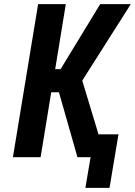

<svg xmlns="http://www.w3.org/2000/svg" viewBox="-20 -755 648 922"><path d="M506 147H390L415 0H352L263 -312H226L175 0H42L163 -735H296L245 -423H271L461 -735H608L375 -368L453 -110H549Z"/></svg>

Font: Iosevka XBd Ex Obl
Style: Regular
Weight: 800
Width: 7
Italic angle: -9°
Monospace: yes
Designer: Belleve Invis
Foundry: Belleve Invis
Version: Version 32.5.0; ttfautohint (v1.8.4)